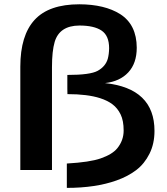

<svg xmlns="http://www.w3.org/2000/svg" viewBox="-20 -805 790 909"><path d="M299.3 -359.4 298.8 -385.3V-450.2Q407.2 -450.2 442.4 -469.7Q479.5 -490.2 490.2 -526.4Q496.1 -547.9 496.6 -576.7Q496.6 -636.2 460.9 -660.2Q425.3 -684.1 356 -684.1Q261.7 -683.6 238.8 -606.4Q226.1 -563 226.1 -487.8V0H76.2V-489.3Q76.2 -637.2 143.8 -710.9Q211.4 -784.7 356 -784.7Q475.6 -784.2 548.8 -738.3Q627 -688.5 627.4 -579.1Q627.4 -505.4 587.4 -462.4Q547.4 -419.4 477.1 -411.6Q711.4 -386.7 711.4 -185.1Q711.4 -124.5 687.7 -77.1Q664.1 -29.8 625.2 0Q586.4 29.8 531.7 49.3Q433.1 84.5 296.4 84.5V-30.8Q405.8 -37.1 457 -55.2Q511.7 -74.2 535.2 -103Q565.4 -140.1 565.4 -187Q565.4 -233.9 551 -263.4Q536.6 -293 512.7 -311Q488.8 -329.1 453.6 -340.3Q394 -359.4 299.3 -359.4Z"/></svg>

Font: Dhyana
Style: Bold
Weight: 700
Foundry: Vernon Adams
Version: Version 1.002; ttfautohint (v0.8.51-6076)